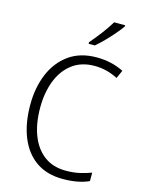

<svg xmlns="http://www.w3.org/2000/svg" viewBox="-139 -1027 830 1116"><g transform="rotate(15 276.0 -468.5)"><path d="M362 -673Q282 -673 227.5 -631.5Q173 -590 145.5 -518.5Q118 -447 118 -358Q118 -262 145.5 -191Q173 -120 226 -80.5Q279 -41 357 -41Q402 -41 439 -49.5Q476 -58 508 -70V-19Q477 -5 438.5 2.5Q400 10 351 10Q256 10 191 -35Q126 -80 92 -163Q58 -246 58 -359Q58 -462 92.5 -544.5Q127 -627 194.5 -675.5Q262 -724 361 -724Q451 -724 524 -687L502 -638Q436 -673 362 -673ZM471 -939Q456 -918 432 -890Q408 -862 381 -834.5Q354 -807 331 -788H294V-798Q323 -831 354 -872Q385 -913 405 -947H471Z"/></g></svg>

Font: Noto Sans Georgian SemiCondensed Light
Style: Regular
Weight: 300
Width: 4
Designer: Monotype Design Team, Akaki Razmadze
Foundry: Google LLC
Version: Version 2.005; ttfautohint (v1.8.4.7-5d5b)